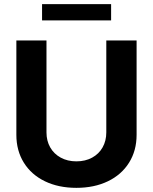

<svg xmlns="http://www.w3.org/2000/svg" viewBox="-20 -904 744 934"><path d="M644.5 -707V-248Q644.5 -171.4 607.9 -112.8Q571.3 -54.2 504.9 -22.2Q438.5 9.8 351.6 9.8Q264.6 9.8 198.5 -22.2Q132.3 -54.2 95.9 -112.8Q59.6 -171.4 59.6 -248V-707H206.1V-259.8Q206.1 -219.2 224.1 -187.3Q242.2 -155.3 275.4 -137.2Q308.6 -119.1 351.6 -119.1Q395 -119.1 428.2 -137.2Q461.4 -155.3 479.2 -187.3Q497.1 -219.2 497.1 -259.8V-707ZM520.5 -804.7H184.6V-883.8H520.5Z"/></svg>

Font: Pretendard
Style: Bold
Weight: 700
Designer: Base glyphs from Inter by Rasmus Andersson; Hangeul glyphs from Noto Sans CJK(Source Han Sans) by Jang Soo-young and Kan
Foundry: Kil Hyung-jin
Version: Version 1.309